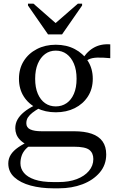

<svg xmlns="http://www.w3.org/2000/svg" viewBox="-20 -771 629 1043"><path d="M241 -584H317L426 -741V-751H403L272 -637H292L162 -751H132V-741ZM579 -455Q536 -459 507.5 -458Q479 -457 461 -448Q443 -439 430 -419L417 -434Q432 -460 449 -479Q466 -498 486 -510Q506 -522 529 -527Q552 -532 579 -530ZM283 -161Q226 -161 180.5 -183.5Q135 -206 109 -247Q83 -288 83 -343Q83 -398 109 -439.5Q135 -481 180.5 -504.5Q226 -528 283 -528Q341 -528 386 -504.5Q431 -481 457.5 -439.5Q484 -398 484 -343Q484 -288 457.5 -247Q431 -206 386 -183.5Q341 -161 283 -161ZM283 -193Q316 -193 341.5 -210.5Q367 -228 381.5 -261.5Q396 -295 396 -343Q396 -391 381.5 -425Q367 -459 342 -477.5Q317 -496 283 -496Q250 -496 225 -477.5Q200 -459 185.5 -425Q171 -391 171 -343Q171 -295 185.5 -261.5Q200 -228 225 -210.5Q250 -193 283 -193ZM269 252Q202 252 146.5 237Q91 222 58 192Q25 162 25 117Q25 91 38.5 69.5Q52 48 79.5 29Q107 10 147 -8L162 10Q135 22 119.5 39Q104 56 97.5 75.5Q91 95 91 116Q91 145 110 168Q129 191 168.5 204.5Q208 218 270 218H299Q355 218 397 202Q439 186 463 157.5Q487 129 487 93Q487 60 465 43Q443 26 381 26H122L128 17Q104 4 89.5 -10.5Q75 -25 69 -41.5Q63 -58 63 -74Q63 -100 75 -121.5Q87 -143 110 -162Q133 -181 167 -198L193 -183Q172 -171 156.5 -159Q141 -147 132 -133.5Q123 -120 123 -101Q123 -78 144.5 -68Q166 -58 206 -58H382Q439 -58 478 -44.5Q517 -31 537 -3Q557 25 557 68Q557 125 521.5 166.5Q486 208 428 230Q370 252 300 252Z"/></svg>

Font: Roboto Serif 144pt
Style: Regular
Weight: 400
Version: Version 1.008